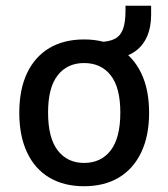

<svg xmlns="http://www.w3.org/2000/svg" viewBox="-20 -638 584 667"><path d="M272 9Q202 9 151.5 -21Q101 -51 74 -108.5Q47 -166 47 -246Q47 -327 74 -384Q101 -441 151.5 -471Q202 -501 272 -501Q342 -501 392.5 -471Q443 -441 470.5 -384Q498 -327 498 -246Q498 -166 470.5 -108.5Q443 -51 392.5 -21Q342 9 272 9ZM272 -72Q331 -72 364.5 -115.5Q398 -159 398 -247Q398 -334 364.5 -376.5Q331 -419 272 -419Q214 -419 180.5 -376.5Q147 -334 147 -247Q147 -159 180.5 -115.5Q214 -72 272 -72ZM382 -436 325 -473V-492Q360 -493 379.5 -503.5Q399 -514 407.5 -537.5Q416 -561 416 -601V-618H505V-587Q505 -543 490.5 -510.5Q476 -478 448.5 -459Q421 -440 382 -436Z"/></svg>

Font: Nunito Sans 10pt SemiCondensed SemiBold
Style: Regular
Weight: 600
Width: 4
Designer: Vernon Adams
Foundry: Vernon Adams
Version: Version 3.101;gftools[0.9.27]